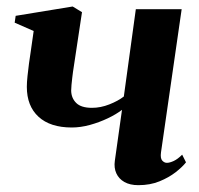

<svg xmlns="http://www.w3.org/2000/svg" viewBox="-20 -544 596 576"><path d="M226 -507.5 199 -328.5Q198 -322 196.8 -311Q195.5 -300 194.5 -289.5Q193.5 -279 193.5 -272Q194 -249.5 208.8 -235Q223.5 -220.5 256 -220.5Q282 -220.5 308 -230.8Q334 -241 351.5 -254.5L387.5 -516.5H525L463 -87Q460.5 -69 466.8 -62.2Q473 -55.5 480.5 -55.5Q489 -55.5 501 -61Q513 -66.5 526.5 -80L538 -57Q527 -43 506.8 -27.2Q486.5 -11.5 458.5 0Q430.5 11.5 395 11.5Q370 11.5 353.2 2Q336.5 -7.5 329 -24Q321.5 -40.5 324.5 -61.5L346 -214.5Q328.5 -201 303.2 -189Q278 -177 249.8 -169.2Q221.5 -161.5 195.5 -161.5Q130.5 -161.5 95.5 -193.8Q60.5 -226 60.5 -283.5Q60.5 -297 62.5 -315.8Q64.5 -334.5 67 -353.8Q69.5 -373 72 -388L81 -451L24 -476L27 -496.5L198 -524.5Z"/></svg>

Font: Merriweather 120pt
Style: Bold Italic
Weight: 700
Italic angle: -7.8°
Version: Version 2.101